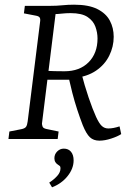

<svg xmlns="http://www.w3.org/2000/svg" viewBox="-20 -593 562 819"><path d="M16 0 20 -32 71 -42Q86 -45 91 -52Q96 -59 98 -75L151 -500Q153 -513 149 -518.5Q145 -524 134 -526L82 -536L86 -568H192Q222 -568 246 -570.5Q270 -573 296 -573Q358 -573 395 -554.5Q432 -536 448.5 -505Q465 -474 465 -436Q465 -394 446 -355.5Q427 -317 389.5 -291.5Q352 -266 296 -260L274 -253H169L173 -291Q190 -290 213.5 -289.5Q237 -289 255 -289Q320 -289 358 -327.5Q396 -366 396 -429Q396 -454 387 -479Q378 -504 353.5 -520.5Q329 -537 281 -537Q262 -537 244 -535Q226 -533 217 -533L159 -66Q159 -61 161.5 -53.5Q164 -46 177 -43L230 -32L226 0ZM404 7Q379 7 363.5 -7.5Q348 -22 333 -59Q321 -90 309.5 -125Q298 -160 288.5 -197Q279 -234 271 -270L326 -285Q341 -227 358 -177Q375 -127 390 -94Q403 -66 414.5 -55.5Q426 -45 442 -45Q463 -45 490 -54L497 -21Q482 -11 454.5 -2Q427 7 404 7ZM202 206 190 186Q210 173 224 157.5Q238 142 238 125Q238 118 235.5 115.5Q233 113 228 110Q221 106 216.5 99Q212 92 212 82Q212 65 224 53Q236 41 252 41Q272 41 283 54.5Q294 68 294 91Q294 126 268.5 158Q243 190 202 206Z"/></svg>

Font: Yrsa Light
Style: Italic
Weight: 300
Italic angle: -7.10001°
Designer: Anna Giedrys (Yrsa+Rasa design), David Brezina (Yrsa art-direction, Rasa art-direction, design)
Foundry: Rosetta Type Foundry
Version: Version 2.004